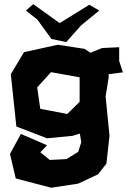

<svg xmlns="http://www.w3.org/2000/svg" viewBox="-20 -715 602 910"><path d="M221.7 -373 357.4 -348.6V-232.4L298.8 -174.8L170.9 -199.2L156.2 -300.8ZM495.1 -347.7V-363.3L562.5 -372.1L544.9 -425.8V-491.2L463.9 -487.3L408.2 -464.8L380.9 -483.4L253.9 -502.9L93.8 -467.8L31.2 -363.3L57.6 -115.2L203.1 -59.6L324.2 -71.3L358.4 -82L365.2 -41L350.6 4.9L294.9 39.1L215.8 43L170.9 6.8L203.1 -26.4L79.1 -80.1L27.3 14.6L54.7 130.9L222.7 174.8L350.6 155.3L444.3 111.3L484.4 60.5L499 -71.3L480.5 -257.8ZM102.5 -665 157.2 -622.1 223.6 -530.3 293.9 -515.6 364.3 -594.7 450.2 -665 403.3 -692.4 262.7 -605.5 137.7 -695.3Z"/></svg>

Font: MaokenAssortedSans-TC
Style: Regular
Weight: 500
Version: Version 0.83